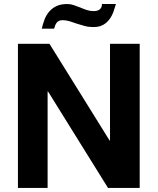

<svg xmlns="http://www.w3.org/2000/svg" viewBox="-20 -931 781 951"><path d="M225.1 -713.9 522.9 -234.9H524.9V-713.9H671.9V0H515.1L217.8 -478H215.8V0H68.8V-713.9ZM554.2 -911.1Q549.3 -894.5 542.5 -874.5Q535.6 -854.5 523.4 -837.2Q511.2 -819.8 491.7 -808.3Q472.2 -796.9 441.9 -796.9Q418.5 -796.9 398.4 -802.5Q378.4 -808.1 359.9 -814Q341.3 -820.8 324.2 -825.9Q307.1 -831.1 290 -831.1Q279.8 -831.1 272.9 -827.9Q266.1 -824.7 261.5 -819.3Q256.8 -814 253.7 -806.2Q250.5 -798.3 248 -789.1H187Q191.9 -811 200 -832.8Q208 -854.5 222.2 -871.8Q236.3 -889.2 258.3 -900.1Q280.3 -911.1 313 -911.1Q330.1 -911.1 345.7 -905.5Q361.3 -899.9 377 -894Q392.6 -887.2 409.2 -881.6Q425.8 -876 442.9 -876Q466.3 -876 476.1 -886.5Q485.8 -897 484.9 -911.1Z"/></svg>

Font: XB Khoramshahr
Style: Bold
Weight: 700
Designer: Behnam
Foundry: Irmug
Version: Version 8.005 2009